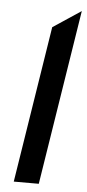

<svg xmlns="http://www.w3.org/2000/svg" viewBox="-50 -681 324 711"><g transform="rotate(5 112.5 -325.5)"><path d="M29 0H122L225 -651L121 -582Z"/></g></svg>

Font: Charger Sport
Style: BdExtObl
Weight: 700
Designer: Jasper
Foundry: Cannot Into Space Fonts
Version: Version 1.1